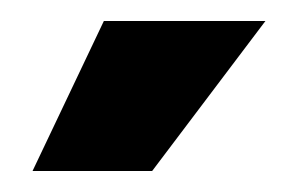

<svg xmlns="http://www.w3.org/2000/svg" viewBox="-20 -794 284 183"><path d="M11 -631 79 -774H233L125 -631Z"/></svg>

Font: Exo Thin Black
Style: Regular
Weight: 900
Version: Version 2.000